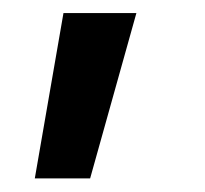

<svg xmlns="http://www.w3.org/2000/svg" viewBox="-20 -127 308 288"><path d="M75.2 -107.4H184.6L115.2 140.6H32.2Z"/></svg>

Font: WEMIX Pretendard Medium
Style: Regular
Weight: 500
Designer: Base glyphs from Inter by Rasmus Andersson; Hangeul glyphs from Noto Sans CJK(Source Han Sans) by Jang Soo-young and Kan
Foundry: Kil Hyung-jin
Version: Version 1.000